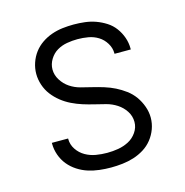

<svg xmlns="http://www.w3.org/2000/svg" viewBox="-85 -608 671 696"><g transform="rotate(-15 250.0 -260.0)"><path d="M249 8Q227 8 205.5 5.5Q184 3 163.5 -3.5Q143 -10 124.5 -22Q106 -34 92.5 -50.5Q79 -67 71.5 -88Q64 -109 64 -131Q64 -132 64 -132.5Q64 -133 64 -134H125Q125 -134 125 -133.5Q125 -133 125 -132Q125 -111 137 -93Q149 -75 167.5 -64.5Q186 -54 207 -50.5Q228 -47 249 -47Q270 -47 290.5 -50.5Q311 -54 329.5 -63.5Q348 -73 360.5 -91Q373 -109 373 -130Q373 -152 361 -170.5Q349 -189 330.5 -201Q312 -213 291 -218.5Q270 -224 249 -229Q228 -234 207.5 -240.5Q187 -247 167.5 -256.5Q148 -266 131 -279.5Q114 -293 101 -310Q88 -327 81 -348Q74 -369 74 -390Q74 -411 81 -431.5Q88 -452 100.5 -468.5Q113 -485 130.5 -497Q148 -509 168 -516Q188 -523 209 -525.5Q230 -528 251 -528Q272 -528 293 -525.5Q314 -523 333.5 -516Q353 -509 371 -497.5Q389 -486 401.5 -469Q414 -452 421 -432Q428 -412 428 -391Q428 -390 428 -389Q428 -388 428 -387H367Q367 -388 367 -388.5Q367 -389 367 -389Q367 -409 356 -427Q345 -445 328 -455.5Q311 -466 291 -469.5Q271 -473 251 -473Q231 -473 211 -469.5Q191 -466 174 -456Q157 -446 146 -428Q135 -410 135 -390Q135 -369 147 -350Q159 -331 177 -319Q195 -307 216 -301.5Q237 -296 258 -291Q279 -286 300 -279.5Q321 -273 340 -263.5Q359 -254 376.5 -241Q394 -228 406.5 -210.5Q419 -193 426.5 -172Q434 -151 434 -130Q434 -108 426.5 -87.5Q419 -67 405.5 -50Q392 -33 373.5 -21.5Q355 -10 334.5 -3.5Q314 3 292 5.5Q270 8 249 8Z"/></g></svg>

Font: Iosevka SS04 Light
Style: Regular
Weight: 300
Monospace: yes
Designer: Belleve Invis
Foundry: Belleve Invis
Version: Version 19.0.0; ttfautohint (v1.8.4)